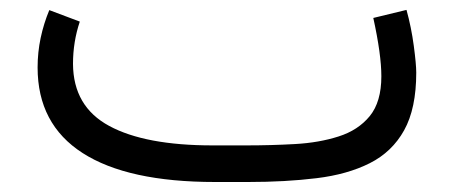

<svg xmlns="http://www.w3.org/2000/svg" viewBox="-20 -364 908 384"><path d="M476.1 0H410.2Q235.4 0 145.3 -57.9Q55.2 -115.7 55.2 -229Q55.2 -259.3 61.3 -288.1Q67.4 -316.9 78.6 -343.8L139.6 -320.8Q126 -280.3 126 -236.3Q126.5 -150.9 198.5 -112.1Q270.5 -73.2 405.3 -73.2H472.7Q522 -73.2 570.1 -75.9Q618.2 -78.6 657.2 -91.1Q696.3 -103.5 719.5 -131.8Q742.7 -160.2 742.7 -211.4Q742.7 -254.9 726.6 -328.1L793 -344.2Q802.7 -309.1 807.6 -272.2Q812.5 -235.4 812.5 -218.8Q812.5 -147 788.3 -103.5Q764.2 -60.1 719.5 -37.6Q674.8 -15.1 613 -7.6Q551.3 0 476.1 0Z"/></svg>

Font: Vazir Light FD
Style: Light-FD
Weight: 300
Designer: Saber Rastikerdar
Foundry: Saber Rastikerdar
Version: Version 30.1.0